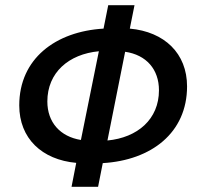

<svg xmlns="http://www.w3.org/2000/svg" viewBox="-20 -696 756 738"><path d="M255 22H357L375 -69C561 -80 699 -185 699 -364C699 -491 612 -574 479 -586L497 -676H396L378 -586C193 -575 54 -470 54 -291C54 -164 141 -82 273 -70ZM591 -349C591 -238 509 -167 393 -156L461 -497C543 -485 591 -429 591 -349ZM162 -306C162 -417 244 -488 360 -499L291 -158C211 -171 162 -226 162 -306Z"/></svg>

Font: Source Sans Pro Semibold
Style: Italic
Weight: 600
Italic angle: -11°
Designer: Paul D. Hunt
Foundry: Adobe Systems Incorporated
Version: Version 3.006;hotconv 1.0.111;makeotfexe 2.5.65597